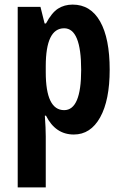

<svg xmlns="http://www.w3.org/2000/svg" viewBox="-20 -575 534 835"><path d="M333 -271Q333 -96 259 -96Q179 -96 179 -261V-287Q179 -452 259 -452Q333 -452 333 -271ZM180 -473H174L156 -545H57V240H179V18Q179 -16 175 -72H180Q221 10 301 10Q374 10 415.5 -64.5Q457 -139 457 -272Q457 -408 415.5 -481.5Q374 -555 296 -555Q260 -555 232.5 -537.5Q205 -520 180 -473Z"/></svg>

Font: Noto Sans UI Condensed
Style: Bold
Weight: 700
Width: 3
Designer: Monotype Design Team
Foundry: Monotype Imaging Inc.
Version: 1.001